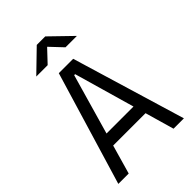

<svg xmlns="http://www.w3.org/2000/svg" viewBox="-260 -1002 1106 1106"><g transform="rotate(-45 293.0 -449.0)"><path d="M25.9 0H110.4L161.1 -177.2H424.8L475.6 0H560.1L351.6 -693.4H234.4ZM183.1 -253.4 289.1 -623H296.9L402.8 -253.4ZM128.9 -771.5H221.7L294.4 -848.6L367.2 -771.5H460L329.1 -898.4H259.8Z"/></g></svg>

Font: Cascadia Code SemiLight
Style: Regular
Weight: 350
Monospace: yes
Designer: Aaron Bell
Foundry: Saja Typeworks
Version: Version 2404.023